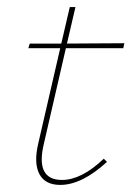

<svg xmlns="http://www.w3.org/2000/svg" viewBox="-20 -515 376 542"><path d="M166 -379 104 -110Q79 -7 155 -7Q210 -7 273 -67L282 -58Q211 7 150 7Q107 7 91 -24Q75 -55 88 -110L150 -379H60L64 -392H153L177 -495H193L169 -392L331 -393L328 -379Z"/></svg>

Font: EauTestInfant Thin
Style: Italic
Weight: 250
Italic angle: -12°
Designer: Christian Thalmann (Catharsis Fonts)
Version: Version 0.001;PS 000.001;hotconv 1.0.88;makeotf.lib2.5.64775